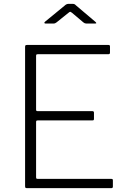

<svg xmlns="http://www.w3.org/2000/svg" viewBox="-20 -975 656 995"><path d="M112 -740C110.7 -738.7 110 -735.7 110 -731V-11C110 -6.3 110.7 -3.3 112 -2C113.3 -0.7 116 0 120 0H557C562.3 0 565 -2.7 565 -8V-40C565 -43.3 564.3 -45.5 563 -46.5C561.7 -47.5 559.3 -48 556 -48H177C173 -48 170.3 -48.5 169 -49.5C167.7 -50.5 167 -53 167 -57V-342C167 -346 167.7 -348.5 169 -349.5C170.3 -350.5 173 -351 177 -351H458C461.3 -351 463.7 -351.5 465 -352.5C466.3 -353.5 467 -355.7 467 -359V-391C467 -396.3 464.3 -399 459 -399H177C173 -399 170.3 -399.5 169 -400.5C167.7 -401.5 167 -403.7 167 -407V-685C167 -689 167.7 -691.5 169 -692.5C170.3 -693.5 173 -694 177 -694H541C544.3 -694 546.7 -694.7 548 -696C549.3 -697.3 550 -699.7 550 -703V-734C550 -739.3 547.7 -742 543 -742H120C116 -742 113.3 -741.3 112 -740ZM354 -908 412 -859C416.7 -855 421.7 -853 427 -853H472C476.7 -853 479 -853.8 479 -855.5C479 -857.2 477 -859.7 473 -863L375 -946C374.3 -946.7 372.5 -948.3 369.5 -951C366.5 -953.7 362.7 -955 358 -955H335C327.7 -955 320.7 -951.7 314 -945L214 -863C210.7 -860.3 209.3 -858 210 -856C210.7 -854 212.7 -853 216 -853H257C260.3 -853 263.2 -853.5 265.5 -854.5C267.8 -855.5 270.3 -857 273 -859L334 -908C338.7 -912 342 -914 344 -914C345.3 -914 348.7 -912 354 -908Z"/></svg>

Font: Libre Franklin ExtraLight
Style: Regular
Weight: 275
Designer: Pablo Impallari, Rodrigo Fuenzalida
Foundry: Impallari Type
Version: Version 1.002; ttfautohint (v1.5)